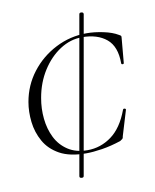

<svg xmlns="http://www.w3.org/2000/svg" viewBox="-78 -629 644 799"><g transform="rotate(-10 243.5 -230.0)"><path d="M194 101 311 -563Q312 -570 321 -569Q330 -568 329 -560L212 103Q211 110 202 109Q193 108 194 101ZM327 -480Q360 -480 397.5 -472Q435 -464 458 -450Q466 -446 467 -443.5Q468 -441 467 -433L458 -332Q458 -327 452.5 -327Q447 -327 447 -332Q447 -403 408.5 -435Q370 -467 305 -467Q256 -467 212 -438.5Q168 -410 136.5 -360.5Q105 -311 94 -248Q86 -204 90.5 -160Q95 -116 113 -80Q131 -44 164.5 -22Q198 0 247 0Q302 0 348 -33.5Q394 -67 421 -140Q423 -145 428.5 -143.5Q434 -142 433 -138L401 -32Q400 -24 397.5 -21.5Q395 -19 387 -14Q345 0 306.5 6Q268 12 239 12Q170 12 127.5 -11.5Q85 -35 63.5 -73.5Q42 -112 37 -156Q32 -200 39 -240Q51 -309 92.5 -363Q134 -417 195.5 -448.5Q257 -480 327 -480Z"/></g></svg>

Font: Cormorant Garamond Light Light
Style: Italic
Weight: 300
Italic angle: -10°
Version: Version 4.001